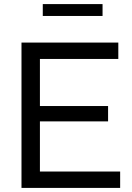

<svg xmlns="http://www.w3.org/2000/svg" viewBox="-20 -918 645 938"><path d="M567 -80V0H85V-710H558V-630H175V-400H508V-325H175V-80ZM189 -840V-898H481V-840Z"/></svg>

Font: Boldmen Medium
Style: Regular
Weight: 400
Designer: Matt McInerney, Pablo Impallari, Rodrigo Fuenzalida
Foundry: LIVING CONCEPT
Version: Version 1.000